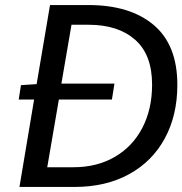

<svg xmlns="http://www.w3.org/2000/svg" viewBox="-20 -740 722 760"><path d="M63 -403 125 -407 178 -720H330Q495 -720 588.5 -641Q682 -562 682 -404Q682 -284 632.5 -192.5Q583 -101 491 -50.5Q399 0 275 0H57L115 -346H54ZM582 -405Q582 -524 514.5 -583Q447 -642 331 -642H263L223 -409H433L423 -346H213L167 -78H270Q364 -78 434.5 -119Q505 -160 543.5 -234Q582 -308 582 -405Z"/></svg>

Font: Nebula Sans Medium
Style: Regular
Weight: 500
Italic angle: -9°
Designer: Paul D. Hunt for Adobe (as Source Sans)
Foundry: Nebula Entertainment & Broadcasting LLC
Version: Version 1.010